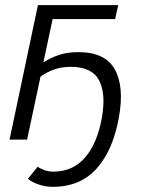

<svg xmlns="http://www.w3.org/2000/svg" viewBox="-20 -541 550 744"><path d="M17 0 127 -521H438L426 -467H184L148 -299Q177 -318 210 -328.5Q243 -339 283 -339Q388 -339 425 -272Q462 -205 441 -88Q419 39 355.5 111Q292 183 184 183Q156 183 130 174Q104 165 88 152L126 105Q137 113 153 118.5Q169 124 187 124Q262 124 309.5 69.5Q357 15 375 -86Q391 -179 363.5 -230.5Q336 -282 254 -282Q219 -282 190.5 -272Q162 -262 137 -244L85 0Z"/></svg>

Font: Raleway
Style: Italic
Weight: 400
Italic angle: -12°
Designer: Matt McInerney, Pablo Impallari, Rodrigo Fuenzalida
Foundry: Matt McInerney, Pablo Impallari, Rodrigo Fuenzalida
Version: Version 4.026